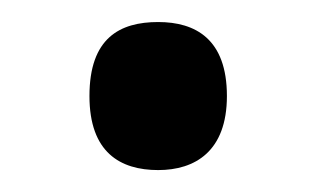

<svg xmlns="http://www.w3.org/2000/svg" viewBox="-20 -444 290 176"><path d="M62 -356C62 -304.2 90.3 -288.1 125 -288.1C158.7 -288.1 188 -305.2 188 -356C188 -408.2 159.2 -423.8 125 -423.8C89.8 -423.8 62 -409.2 62 -356Z"/></svg>

Font: The Erased English
Style: Regular
Weight: 400
Designer: Monotype Design team + ligartures altered by 180 Amsterdam
Foundry: Monotype Imaging Inc.
Version: Version 1.030;Glyphs 3.1.2 (3151)